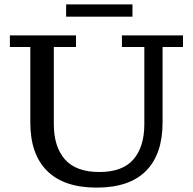

<svg xmlns="http://www.w3.org/2000/svg" viewBox="-20 -843 879 874"><path d="M420 11Q271 11 194.5 -65Q118 -141 118 -285V-629H25V-682H326V-629H225V-278Q225 -175 275.5 -117.5Q326 -60 432 -60Q538 -60 587.5 -117.5Q637 -175 637 -278V-629H535V-682H813V-629H720V-285Q720 -141 644.5 -65Q569 11 420 11ZM281 -767V-823H583V-767Z"/></svg>

Font: Montagu Slab 24pt
Style: Regular
Weight: 400
Designer: Florian Karsten
Foundry: Florian Karsten
Version: Version 1.000